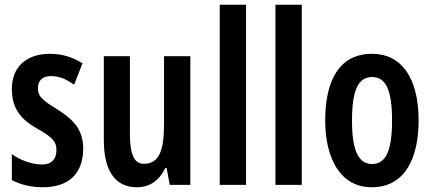

<svg xmlns="http://www.w3.org/2000/svg" viewBox="-20 -780 1824 810"><path d="M331 -154C331 -240 281 -281 218 -321C152 -361 140 -377 140 -408C140 -440 159 -459 194 -459C235 -459 261 -444 293 -423L328 -513C283 -541 239 -553 190 -553C91 -553 30 -497 30 -405C30 -322 67 -277 139 -236C210 -197 218 -177 218 -146C218 -108 197 -86 158 -86C111 -86 63 -106 30 -130V-20C68 -1 110 10 161 10C266 10 331 -44 331 -154Z M783 -543H672V-261C672 -148 654 -89 586 -89C545 -89 528 -131 528 -218V-543H418V-189C418 -66 461 10 558 10C611 10 652 -18 677 -71H683L696 0H783Z M1018 0V-760H907V0Z M1253 0V-760H1142V0Z M1746 -272C1746 -455 1671 -553 1550 -553C1412 -553 1352 -442 1352 -272C1352 -113 1415 10 1548 10C1690 10 1746 -115 1746 -272ZM1465 -271C1465 -397 1490 -455 1550 -455C1609 -455 1634 -397 1634 -272C1634 -147 1609 -88 1550 -88C1491 -88 1465 -148 1465 -271Z"/></svg>

Font: Noto Sans Sinhala UI ExtraCondensed SemiBold
Style: Regular
Weight: 600
Width: 2
Designer: Jelle Bosma - Monotype Design Team
Foundry: Monotype Imaging Inc.
Version: Version 2.006